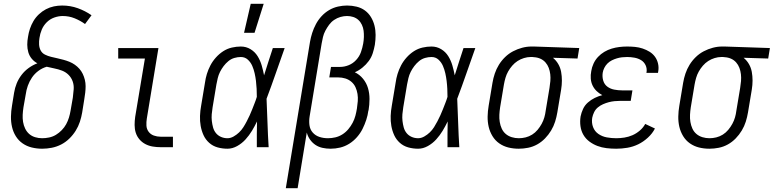

<svg xmlns="http://www.w3.org/2000/svg" viewBox="-20 -772 4058 1007"><path d="M201 8Q173 8 146.5 1.5Q120 -5 98.5 -20Q77 -35 63 -57.5Q49 -80 43 -106.5Q37 -133 37.5 -161Q38 -189 43 -218L54 -286Q58 -311 67.5 -334.5Q77 -358 93 -379Q109 -400 130.5 -415.5Q152 -431 176 -440Q159 -449 146.5 -464Q134 -479 128.5 -498Q123 -517 123 -537.5Q123 -558 127 -579Q130 -600 137 -621Q144 -642 155.5 -661.5Q167 -681 184 -697Q201 -713 221 -723.5Q241 -734 262.5 -738.5Q284 -743 306 -743Q349 -743 388 -729Q427 -715 460 -692L426 -646Q401 -664 371.5 -676Q342 -688 309 -688Q287 -688 264.5 -680Q242 -672 225 -655Q208 -638 199 -616.5Q190 -595 187 -573Q184 -556 185 -538.5Q186 -521 193.5 -507Q201 -493 216 -485.5Q231 -478 247.5 -474Q264 -470 280 -466.5Q296 -463 312.5 -458.5Q329 -454 344 -448Q359 -442 372.5 -432.5Q386 -423 396.5 -411Q407 -399 414 -384.5Q421 -370 425 -353.5Q429 -337 429 -320Q429 -303 427 -286Q425 -269 422 -251L411 -182Q407 -158 399 -133.5Q391 -109 377 -86.5Q363 -64 343.5 -45Q324 -26 300.5 -14Q277 -2 251.5 3Q226 8 201 8ZM201 -47Q219 -47 238 -51Q257 -55 273.5 -65Q290 -75 304 -89.5Q318 -104 327 -120.5Q336 -137 341.5 -155Q347 -173 350 -191L362 -260Q365 -282 366.5 -304Q368 -326 361 -345.5Q354 -365 339.5 -379.5Q325 -394 305.5 -401.5Q286 -409 265.5 -413Q245 -417 225 -422Q201 -415 181 -400Q161 -385 147.5 -365Q134 -345 126 -322.5Q118 -300 115 -277L103 -209Q100 -189 99 -170Q98 -151 101 -132.5Q104 -114 112 -97.5Q120 -81 133 -69.5Q146 -58 164 -52.5Q182 -47 201 -47Z M823 0Q801 0 780.5 -3.5Q760 -7 742 -16.5Q724 -26 711 -41.5Q698 -57 692 -76Q686 -95 686 -116.5Q686 -138 689 -159L740 -465H600V-520H811L750 -150Q747 -132 748 -113.5Q749 -95 759.5 -81Q770 -67 787 -61Q804 -55 822 -55H887V0Z M1173 8Q1146 8 1121 1Q1096 -6 1077 -23Q1058 -40 1047.5 -63Q1037 -86 1032.5 -111.5Q1028 -137 1029 -164Q1030 -191 1035 -218L1055 -338Q1058 -361 1065 -384Q1072 -407 1083.5 -429Q1095 -451 1112.5 -470.5Q1130 -490 1151 -503.5Q1172 -517 1196 -522.5Q1220 -528 1243 -528Q1271 -528 1294 -514Q1317 -500 1331 -477.5Q1345 -455 1352.5 -429Q1360 -403 1365 -377Q1376 -412 1387.5 -448Q1399 -484 1411 -520H1473Q1449 -453 1426 -386.5Q1403 -320 1378 -254Q1381 -190 1383 -126.5Q1385 -63 1389 0H1327Q1327 -34 1327 -67.5Q1327 -101 1328 -135Q1316 -110 1301.5 -86Q1287 -62 1268 -41Q1249 -20 1224 -6Q1199 8 1173 8ZM1173 -47Q1189 -47 1205 -56Q1221 -65 1234 -77.5Q1247 -90 1256.5 -105Q1266 -120 1274 -135.5Q1282 -151 1289.5 -167Q1297 -183 1303 -199Q1309 -215 1315.5 -231Q1322 -247 1327 -264Q1327 -285 1326 -306Q1325 -327 1322.5 -347.5Q1320 -368 1315.5 -388Q1311 -408 1303 -426.5Q1295 -445 1280 -459Q1265 -473 1243 -473Q1226 -473 1209 -468Q1192 -463 1178 -451.5Q1164 -440 1153 -425.5Q1142 -411 1134 -395Q1126 -379 1122 -362Q1118 -345 1115 -329L1095 -209Q1092 -191 1090.5 -173Q1089 -155 1091 -137.5Q1093 -120 1097.5 -103.5Q1102 -87 1112.5 -74Q1123 -61 1139 -54Q1155 -47 1173 -47ZM1260 -600 1295 -752H1363L1315 -600Z M1479 215 1606 -553Q1610 -576 1617.5 -599.5Q1625 -623 1637 -645.5Q1649 -668 1666.5 -687Q1684 -706 1706 -719Q1728 -732 1752.5 -737.5Q1777 -743 1800 -743Q1826 -743 1850.5 -737Q1875 -731 1894 -717Q1913 -703 1925.5 -682.5Q1938 -662 1944 -638Q1950 -614 1950 -588.5Q1950 -563 1946 -537Q1942 -515 1935 -493Q1928 -471 1914 -452Q1900 -433 1881 -417.5Q1862 -402 1841 -393Q1866 -381 1884 -359Q1902 -337 1910 -310Q1918 -283 1918 -253Q1918 -223 1913 -193L1912 -192Q1909 -168 1901 -143.5Q1893 -119 1881.5 -96Q1870 -73 1852 -52.5Q1834 -32 1811.5 -18Q1789 -4 1764 2Q1739 8 1714 8Q1692 8 1671.5 3.5Q1651 -1 1634.5 -12Q1618 -23 1606 -40Q1594 -57 1589 -77L1541 215ZM1700 -47Q1719 -47 1738.5 -51.5Q1758 -56 1775.5 -67Q1793 -78 1806.5 -94Q1820 -110 1829.5 -128Q1839 -146 1844 -165Q1849 -184 1852 -203Q1855 -222 1856.5 -241.5Q1858 -261 1855 -279.5Q1852 -298 1844.5 -314.5Q1837 -331 1823 -343Q1809 -355 1791 -360.5Q1773 -366 1754 -366H1707L1716 -421H1763Q1786 -421 1808.5 -430Q1831 -439 1848 -457.5Q1865 -476 1873 -498.5Q1881 -521 1885 -544Q1888 -561 1888.5 -578Q1889 -595 1887 -611Q1885 -627 1878 -642Q1871 -657 1859.5 -667.5Q1848 -678 1832.5 -683Q1817 -688 1800 -688Q1783 -688 1765.5 -683Q1748 -678 1732.5 -667.5Q1717 -657 1706 -642Q1695 -627 1686.5 -611Q1678 -595 1674 -578Q1670 -561 1667 -544L1604 -162Q1600 -138 1603 -115.5Q1606 -93 1620 -77Q1634 -61 1655 -54Q1676 -47 1700 -47Z M2173 8Q2146 8 2121 1Q2096 -6 2077 -23Q2058 -40 2047.5 -63Q2037 -86 2032.5 -111.5Q2028 -137 2029 -164Q2030 -191 2035 -218L2055 -338Q2058 -361 2065 -384Q2072 -407 2083.5 -429Q2095 -451 2112.5 -470.5Q2130 -490 2151 -503.5Q2172 -517 2196 -522.5Q2220 -528 2243 -528Q2271 -528 2294 -514Q2317 -500 2331 -477.5Q2345 -455 2352.5 -429Q2360 -403 2365 -377Q2376 -412 2387.5 -448Q2399 -484 2411 -520H2473Q2449 -453 2426 -386.5Q2403 -320 2378 -254Q2381 -190 2383 -126.5Q2385 -63 2389 0H2327Q2327 -34 2327 -67.5Q2327 -101 2328 -135Q2316 -110 2301.5 -86Q2287 -62 2268 -41Q2249 -20 2224 -6Q2199 8 2173 8ZM2173 -47Q2189 -47 2205 -56Q2221 -65 2234 -77.5Q2247 -90 2256.5 -105Q2266 -120 2274 -135.5Q2282 -151 2289.5 -167Q2297 -183 2303 -199Q2309 -215 2315.5 -231Q2322 -247 2327 -264Q2327 -285 2326 -306Q2325 -327 2322.5 -347.5Q2320 -368 2315.5 -388Q2311 -408 2303 -426.5Q2295 -445 2280 -459Q2265 -473 2243 -473Q2226 -473 2209 -468Q2192 -463 2178 -451.5Q2164 -440 2153 -425.5Q2142 -411 2134 -395Q2126 -379 2122 -362Q2118 -345 2115 -329L2095 -209Q2092 -191 2090.5 -173Q2089 -155 2091 -137.5Q2093 -120 2097.5 -103.5Q2102 -87 2112.5 -74Q2123 -61 2139 -54Q2155 -47 2173 -47Z M2701 8Q2672 8 2646 1.5Q2620 -5 2598.5 -20Q2577 -35 2563 -58Q2549 -81 2543 -107Q2537 -133 2537.5 -161Q2538 -189 2543 -218L2563 -338Q2567 -362 2575 -386Q2583 -410 2596.5 -432Q2610 -454 2629 -472.5Q2648 -491 2671 -503Q2694 -515 2718.5 -521.5Q2743 -528 2767 -528H2781L3018 -520L3009 -465L2880 -469Q2897 -455 2908 -436Q2919 -417 2923 -395Q2927 -373 2927 -349.5Q2927 -326 2923 -302L2903 -182Q2899 -158 2891.5 -134Q2884 -110 2870.5 -87.5Q2857 -65 2838.5 -46Q2820 -27 2797.5 -14.5Q2775 -2 2750 3Q2725 8 2701 8ZM2701 -47Q2719 -47 2737 -51.5Q2755 -56 2771 -66Q2787 -76 2799.5 -91Q2812 -106 2821 -122.5Q2830 -139 2835 -156.5Q2840 -174 2842 -191L2862 -311Q2865 -329 2866.5 -347Q2868 -365 2866 -382.5Q2864 -400 2858 -416Q2852 -432 2841 -444.5Q2830 -457 2814.5 -464Q2799 -471 2781 -472L2772 -473H2763Q2746 -473 2728 -467.5Q2710 -462 2694.5 -452Q2679 -442 2666.5 -427.5Q2654 -413 2645 -397Q2636 -381 2631 -363.5Q2626 -346 2623 -329L2603 -209Q2600 -189 2599 -170Q2598 -151 2601 -132.5Q2604 -114 2611.5 -97.5Q2619 -81 2632.5 -69.5Q2646 -58 2664 -52.5Q2682 -47 2701 -47Z M3212 8Q3186 8 3161 5Q3136 2 3113.5 -6.5Q3091 -15 3071.5 -29.5Q3052 -44 3040 -64.5Q3028 -85 3024.5 -110Q3021 -135 3025 -161Q3029 -181 3038 -200.5Q3047 -220 3063.5 -234.5Q3080 -249 3099.5 -258.5Q3119 -268 3139 -273Q3122 -282 3109 -294.5Q3096 -307 3088 -323.5Q3080 -340 3078.5 -359.5Q3077 -379 3081 -399Q3084 -419 3093 -438.5Q3102 -458 3116.5 -473.5Q3131 -489 3149.5 -500Q3168 -511 3188 -517Q3208 -523 3228.5 -525.5Q3249 -528 3269 -528Q3290 -528 3310.5 -526Q3331 -524 3350.5 -517.5Q3370 -511 3387 -500.5Q3404 -490 3415.5 -474Q3427 -458 3431.5 -437.5Q3436 -417 3432 -396L3431 -390H3370L3371 -393Q3374 -413 3366 -430Q3358 -447 3342.5 -456.5Q3327 -466 3307.5 -469.5Q3288 -473 3269 -473Q3255 -473 3242 -471.5Q3229 -470 3215.5 -466Q3202 -462 3189 -455.5Q3176 -449 3166 -439Q3156 -429 3149.5 -416Q3143 -403 3141 -390Q3138 -368 3144 -348.5Q3150 -329 3165.5 -317.5Q3181 -306 3201.5 -302Q3222 -298 3243 -298H3297L3288 -243H3234Q3219 -243 3203.5 -241.5Q3188 -240 3173 -236Q3158 -232 3143 -225.5Q3128 -219 3115.5 -208.5Q3103 -198 3096 -183.5Q3089 -169 3086 -154Q3082 -128 3090.5 -105.5Q3099 -83 3118.5 -69.5Q3138 -56 3162.5 -51.5Q3187 -47 3212 -47Q3233 -47 3255 -50.5Q3277 -54 3297.5 -63Q3318 -72 3336 -87.5Q3354 -103 3364 -122L3415 -98Q3402 -72 3378 -50Q3354 -28 3327 -15Q3300 -2 3270.5 3Q3241 8 3212 8Z M3701 8Q3672 8 3646 1.5Q3620 -5 3598.5 -20Q3577 -35 3563 -58Q3549 -81 3543 -107Q3537 -133 3537.5 -161Q3538 -189 3543 -218L3563 -338Q3567 -362 3575 -386Q3583 -410 3596.5 -432Q3610 -454 3629 -472.5Q3648 -491 3671 -503Q3694 -515 3718.5 -521.5Q3743 -528 3767 -528H3781L4018 -520L4009 -465L3880 -469Q3897 -455 3908 -436Q3919 -417 3923 -395Q3927 -373 3927 -349.5Q3927 -326 3923 -302L3903 -182Q3899 -158 3891.5 -134Q3884 -110 3870.5 -87.5Q3857 -65 3838.5 -46Q3820 -27 3797.5 -14.5Q3775 -2 3750 3Q3725 8 3701 8ZM3701 -47Q3719 -47 3737 -51.5Q3755 -56 3771 -66Q3787 -76 3799.5 -91Q3812 -106 3821 -122.5Q3830 -139 3835 -156.5Q3840 -174 3842 -191L3862 -311Q3865 -329 3866.5 -347Q3868 -365 3866 -382.5Q3864 -400 3858 -416Q3852 -432 3841 -444.5Q3830 -457 3814.5 -464Q3799 -471 3781 -472L3772 -473H3763Q3746 -473 3728 -467.5Q3710 -462 3694.5 -452Q3679 -442 3666.5 -427.5Q3654 -413 3645 -397Q3636 -381 3631 -363.5Q3626 -346 3623 -329L3603 -209Q3600 -189 3599 -170Q3598 -151 3601 -132.5Q3604 -114 3611.5 -97.5Q3619 -81 3632.5 -69.5Q3646 -58 3664 -52.5Q3682 -47 3701 -47Z"/></svg>

Font: Iosevka Curly Slab Light
Style: Italic
Weight: 300
Italic angle: -9°
Monospace: yes
Designer: Belleve Invis
Foundry: Belleve Invis
Version: Version 22.1.2; ttfautohint (v1.8.4)